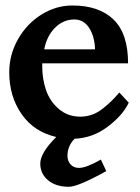

<svg xmlns="http://www.w3.org/2000/svg" viewBox="-20 -511 519 710"><path d="M453.6 -276.9H136.2V-265.1Q136.2 -217.8 150.6 -176.8Q165 -135.7 198 -107.7Q231 -79.6 276.9 -79.6Q299.3 -79.6 320.1 -86.9Q340.8 -94.2 359.6 -109.1Q378.4 -124 391.4 -136.7Q404.3 -149.4 421.4 -168.9L456.1 -131.3Q433.6 -84 377.9 -42.2Q322.3 -0.5 255.9 2Q229.5 28.8 229.5 64.9Q229.5 84.5 241.2 97.2Q252.9 109.9 272 109.9Q299.3 109.9 353 79.1L373 121.6Q269 179.7 234.4 179.7Q186.5 179.7 157.7 155.5Q128.9 131.3 128.9 93.8Q128.9 54.2 188 -4.4Q105.5 -23.4 59.8 -89.1Q14.2 -154.8 14.2 -243.7Q14.2 -309.1 46.9 -366.5Q79.6 -423.8 133.5 -457.3Q187.5 -490.7 247.6 -490.7Q346.2 -490.7 399.9 -438.7Q453.6 -386.7 453.6 -276.9ZM143.6 -328.6H331.5Q329.6 -377.9 309.3 -408.4Q289.1 -439 254.9 -439Q213.9 -439 183.3 -408.2Q152.8 -377.4 143.6 -328.6Z"/></svg>

Font: Flanker
Style: Bold
Weight: 700
Designer: Flanker
Foundry: Flanker
Version: Version 2.021